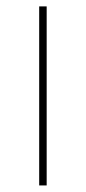

<svg xmlns="http://www.w3.org/2000/svg" viewBox="-20 -565 262 585"><path d="M99.4 0V-545.5H122.2V0Z"/></svg>

Font: Inter Thin BETA
Style: Regular
Weight: 100
Designer: Rasmus Andersson
Foundry: rsms
Version: Version 3.011;git-f93a4a705